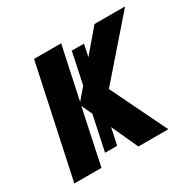

<svg xmlns="http://www.w3.org/2000/svg" viewBox="-125 -682 832 818"><g transform="rotate(-30 291.5 -272.5)"><path d="M19 0 135.7 -545.4H269L213.9 -288.1L433.1 -545.4H583.5L347.7 -274.9L481.4 0H334L210 -271.5L152.3 0ZM197.8 -47.9 292.5 -495.6H352.5L257.3 -47.9Z"/></g></svg>

Font: Open Sans SemiCondensed
Style: Bold Italic
Weight: 700
Width: 4
Italic angle: -12°
Designer: Monotype Design Team
Foundry: Monotype Imaging Inc.
Version: Version 3.003